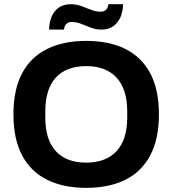

<svg xmlns="http://www.w3.org/2000/svg" viewBox="-20 -896 833 928"><path d="M396.4 12Q287.3 12 208.2 -26.8Q129.1 -65.7 87 -144.8Q45 -223.9 45 -343.2Q45 -463.6 87 -542.2Q129.1 -620.8 208.2 -659.6Q287.3 -698.4 396.4 -698.4Q506.6 -698.4 585.3 -659.6Q664 -620.8 706 -542.2Q748.1 -463.6 748.1 -343.2Q748.1 -223.9 706 -144.8Q664 -65.7 585.3 -26.8Q506.6 12 396.4 12ZM396.4 -110Q445 -110 481.8 -124.2Q518.7 -138.4 543.9 -166.1Q569 -193.7 582 -234.2Q594.9 -274.7 594.9 -326.9V-358Q594.9 -411 582 -451.8Q569 -492.7 543.9 -520.3Q518.7 -548 481.8 -562.2Q445 -576.5 396.4 -576.5Q347.9 -576.5 311 -562.2Q274.1 -548 249.1 -520.3Q224 -492.7 211.5 -451.8Q199 -411 199 -358V-326.9Q199 -274.7 211.5 -234.2Q224 -193.7 249.1 -166.1Q274.1 -138.4 311 -124.2Q347.9 -110 396.4 -110ZM217.5 -753Q217.5 -785.8 228.7 -813.7Q240 -841.7 263.2 -858.6Q286.5 -875.6 321.5 -875.6Q348.8 -875.6 372.8 -866.8Q396.8 -858 420 -848.7Q443.2 -839.5 467.1 -839.5Q482.2 -839.5 491.7 -847.9Q501.1 -856.3 503.8 -875.6H574.6Q574.6 -843.5 563.4 -815.7Q552.1 -787.9 529.2 -770.4Q506.3 -753 470.6 -753Q444.1 -753 419.7 -762.2Q395.3 -771.4 372.5 -780.6Q349.7 -789.8 325.8 -789.8Q311.5 -789.8 301.6 -781.1Q291.7 -772.3 289.1 -753Z"/></svg>

Font: Archivo SemiBold
Style: Regular
Weight: 600
Designer: Hector Gatti
Foundry: Omnibus-Type
Version: Version 2.001